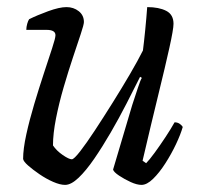

<svg xmlns="http://www.w3.org/2000/svg" viewBox="-20 -520 559 540"><path d="M163 0Q149 0 129.5 -8.5Q110 -17 91 -30Q72 -43 59 -54.5Q46 -66 45 -73Q45 -101 54 -142Q63 -183 76.5 -228Q90 -273 103.5 -314Q117 -355 126.5 -384Q136 -413 136 -421Q136 -436 111 -436H54Q54 -444 56.5 -453Q59 -462 62 -466Q84 -477 115.5 -488.5Q147 -500 167 -500Q187 -500 201.5 -488.5Q216 -477 216 -458Q216 -451 207 -424Q198 -397 185 -358Q172 -319 159 -274.5Q146 -230 137.5 -187Q129 -144 129 -111Q139 -96 156.5 -84Q174 -72 182 -72Q188 -72 205.5 -94.5Q223 -117 247 -153.5Q271 -190 297 -231.5Q323 -273 345.5 -311.5Q368 -350 382 -378Q385 -401 388.5 -436.5Q392 -472 394 -500Q427 -500 447.5 -489.5Q468 -479 468 -453Q468 -438 456.5 -386Q445 -334 425 -252.5Q405 -171 381 -68L391 -61Q400 -70 415 -90.5Q430 -111 445.5 -134.5Q461 -158 471 -176Q479 -176 485 -172Q491 -168 494 -163Q488 -142 475 -114.5Q462 -87 445 -60.5Q428 -34 410.5 -17Q393 0 378 0Q365 0 347.5 -8Q330 -16 315 -26Q300 -36 298 -43L352 -225Q361 -252 368 -273.5Q375 -295 379 -301L374 -304Q357 -270 336 -229Q315 -188 291.5 -147.5Q268 -107 245 -73.5Q222 -40 201 -20Q180 0 163 0Z"/></svg>

Font: Texturina 72pt 72pt Regular
Style: Italic
Weight: 400
Italic angle: -11°
Designer: Guillermo Torres Carreño
Foundry: Omnibus-Type
Version: Version 1.002; ttfautohint (v1.8.3)